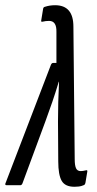

<svg xmlns="http://www.w3.org/2000/svg" viewBox="-44 -709 372 735"><path d="M241 6Q205 6 192 -17Q179 -40 179 -91L178 -244Q178 -285 179 -319Q180 -353 182 -396H181Q168 -353 156.5 -319.5Q145 -286 130 -245L42 -7Q39 0 34 0H-19Q-27 0 -22 -10L151 -461Q154 -468 159 -468H172V-587Q173 -629 144 -629Q131 -629 119 -626Q112 -624 114 -632L121 -675Q122 -682 128 -683Q146 -689 167 -689Q237 -689 237 -607L242 -100Q242 -76 247 -65Q252 -54 265 -54Q273 -54 285 -57Q292 -59 290 -51L283 -9Q281 -1 276 0Q267 4 258 5Q249 6 241 6Z"/></svg>

Font: Sofia Sans Extra Condensed
Style: Italic
Weight: 400
Italic angle: -9°
Designer: Botio Nikoltchev, Ani Petrova
Foundry: lettersoup
Version: Version 4.101; ttfautohint (v1.8.4.7-5d5b)